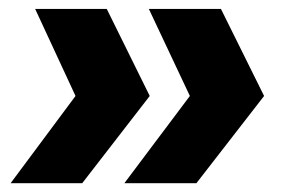

<svg xmlns="http://www.w3.org/2000/svg" viewBox="-20 -481 640 432"><path d="M314.9 -460.9H477.1L574.2 -265.1L421.9 -68.8H259.8L407.2 -265.1ZM3.9 -68.8 149.9 -265.1 59.1 -460.9H220.2L316.9 -265.1L165 -68.8Z"/></svg>

Font: Human Sans Black
Style: Italic
Weight: 800
Italic angle: -8°
Designer: Tim Radville
Foundry: Continuum
Version: Version 1.000;FEAKit 1.0